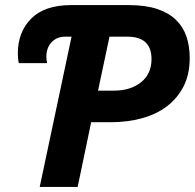

<svg xmlns="http://www.w3.org/2000/svg" viewBox="-20 -734 765 754"><path d="M50 -524Q50 -608 102.5 -661Q155 -714 260 -714H486Q551 -714 596.5 -699Q642 -684 670.5 -656.5Q699 -629 712 -591Q725 -553 725 -506Q725 -442 701 -395Q677 -348 635.5 -316.5Q594 -285 537 -269.5Q480 -254 414 -254H338L285 0H136L261 -590H236Q203 -590 182.5 -568Q162 -546 162 -511Q162 -504 163 -497Q164 -490 165 -486H54Q52 -494 51 -504Q50 -514 50 -524ZM426 -378Q493 -378 534 -411Q575 -444 575 -502Q575 -590 480 -590H410L365 -378Z"/></svg>

Font: BC Sans
Style: Bold Italic
Weight: 700
Italic angle: -12°
Designer: Monotype Design Team
Province of B.C.
Foundry: Monotype Imaging Inc.
Version: Version 2.000;GOOG;noto-source:20170915:90ef993387c0